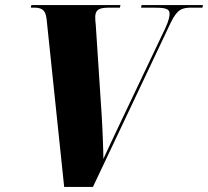

<svg xmlns="http://www.w3.org/2000/svg" viewBox="-20 -734 817 754"><path d="M163 -659 232 0H345L650 -644C677 -700 696 -704 735 -704H775L777 -714H536L534 -704H578C624 -704 646 -702 646 -680C646 -671 643 -653 630 -625L445 -236C426 -195 398 -137 386 -110C386 -140 382 -245 379 -286L356 -637C355 -644 354 -657 354 -666C354 -703 379 -704 419 -704H451L453 -714H103L101 -704H112C138 -704 159 -700 163 -659Z"/></svg>

Font: Noto Serif Display SemiCondensed Black
Style: Italic
Weight: 900
Width: 4
Italic angle: -12°
Designer: Monotype Design Team
Foundry: Monotype Imaging Inc.
Version: Version 2.009